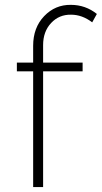

<svg xmlns="http://www.w3.org/2000/svg" viewBox="-20 -763 415 783"><path d="M270 -703.1Q221.2 -704.1 188.5 -669.2Q155.8 -634.3 155.8 -579.1V-507.8H316.9V-472.2H155.8V0H115.2V-472.2H48.8V-507.8H115.2V-576.2Q115.2 -650.4 160.2 -697.3Q205.1 -744.1 269 -743.2Q328.6 -743.2 375 -706.1L356 -671.9Q314.9 -703.1 270 -703.1Z"/></svg>

Font: Montserrat Ultra Light
Style: Regular
Weight: 200
Designer: Julieta Ulanovsky
Foundry: Julieta Ulanovsky
Version: Version 3.001;PS 003.001;hotconv 1.0.70;makeotf.lib2.5.58329